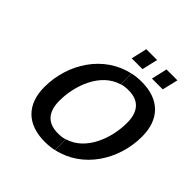

<svg xmlns="http://www.w3.org/2000/svg" viewBox="-235 -1098 1295 1295"><g transform="rotate(45 413.0 -450.0)"><path d="M699 -800 726 -913H622L596 -800ZM506 -800 532 -913H429L403 -800ZM475 -624C495 -631 518 -633 541 -633C641 -633 689 -574 689 -470C689 -324 623 -143 475 -100V3C690 -43 826 -252 826 -476C826 -641 731 -736 564 -736C532 -736 503 -733 475 -727ZM474 -99C454 -92 431 -90 408 -90C308 -90 260 -149 260 -253C260 -399 326 -580 474 -623V-726C259 -680 123 -471 123 -247C123 -82 218 13 385 13C417 13 446 10 474 4Z"/></g></svg>

Font: Perun SemiBold Italic
Style: Regular
Weight: 400
Italic angle: -12°
Foundry: Copyright (c) Stefan Peev, Context Ltd, 2016
Version: Version 1.026